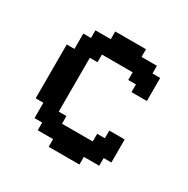

<svg xmlns="http://www.w3.org/2000/svg" viewBox="-116 -573 662 676"><g transform="rotate(30 215.5 -234.5)"><path d="M166 0V-31.2H103.5V-62.5H72.3V-125H41V-343.8H72.3V-406.2H103.5V-437.5H166V-468.8H291V-437.5H353.5V-406.2H384.8V-312.5H322.3V-343.8H291V-375H166V-343.8H134.8V-125H166V-93.8H291V-125H322.3V-156.2H384.8V-62.5H353.5V-31.2H291V0Z"/></g></svg>

Font: Terminal Grotesque
Style: Regular
Weight: 400
Designer: Raphaël Bastide
Foundry: http://raphaelbastide.com
Version: Version 1.0